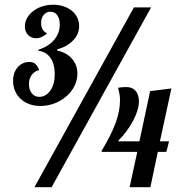

<svg xmlns="http://www.w3.org/2000/svg" viewBox="-20 -783 772 803"><path d="M66.9 -369.1Q51.3 -383.3 43 -402.6Q34.7 -421.9 34.7 -444.8Q34.7 -479.5 54.2 -502Q63 -512.2 75.7 -518.1Q88.4 -523.9 103 -523.9Q117.7 -523.9 127 -516.4Q136.2 -508.8 144 -490.2Q123.5 -484.9 112.3 -469.2Q101.1 -453.6 101.1 -431.2Q101.1 -407.7 113 -392.8Q125 -377.9 144 -377.9Q171.9 -377.9 190.9 -404.8Q209 -431.6 209 -473.1Q209 -515.1 191.2 -540.8Q173.3 -566.4 140.6 -570.8V-575.2Q182.1 -587.9 206.1 -616Q230 -644 230 -680.2Q230 -705.1 219.5 -719.5Q209 -733.9 190.9 -733.9Q173.8 -733.9 162.8 -720.7Q151.9 -707.5 151.9 -688Q151.9 -655.3 174.8 -645L175.8 -642.1Q152.3 -623 132.8 -623Q110.8 -623 97.4 -636.7Q84 -650.4 84 -672.9Q84 -690.9 93.3 -707.5Q102.5 -724.1 119.1 -736.8Q135.3 -749.5 156.7 -756.3Q178.2 -763.2 202.6 -763.2Q225.6 -763.2 245.6 -756.6Q265.6 -750 280.8 -737.8Q295.4 -725.6 303.2 -709.2Q311 -692.9 311 -673.8Q311 -640.6 286.1 -614.3Q260.7 -587.9 218.8 -576.2V-571.8Q257.8 -563.5 280.8 -537.6Q303.7 -511.7 303.7 -475.1Q303.7 -448.2 291.7 -423.8Q279.8 -399.4 257.8 -380.4Q236.3 -361.3 208 -350.6Q179.7 -339.8 148.9 -339.8Q124 -339.8 103 -347.4Q82 -355 66.9 -369.1ZM540 -752H611.8L195.8 0H124ZM554.2 -147.9H405.8L404.8 -151.9Q444.8 -217.8 463.4 -268.3Q481.9 -318.8 481.9 -363.8Q481.9 -377 480 -388.4Q478 -399.9 474.1 -416Q490.7 -418.9 508.8 -418.9Q533.7 -418.9 547.4 -402.8Q561 -386.7 561 -358.9Q561 -324.2 537.1 -278.8Q513.7 -233.9 475.1 -194.8L476.1 -191.9H563L607.9 -401.9L696.8 -413.1L648.9 -191.9H687L675.8 -147.9H640.1L608.9 0H522Z"/></svg>

Font: Pattaya
Style: Regular
Weight: 400
Designer: Pablo Impallari / Thai characters Designed by Thanarat Vachiruckul and Suppakit Chalermlarp
Foundry: Pablo Impallari
Version: Version 1.007;September 16, 2023;FontCreator 15.0.0.2934 64-